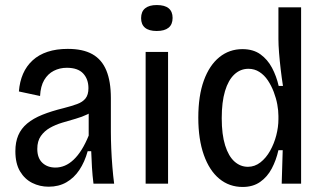

<svg xmlns="http://www.w3.org/2000/svg" viewBox="-20 -729 1286 762"><path d="M173 12Q138 12 108 -3Q78 -18 59.5 -49Q41 -80 41 -129Q41 -165 52.5 -192Q64 -219 88 -239Q112 -259 148 -273.5Q184 -288 233 -300Q264 -308 286 -316Q308 -324 319.5 -338.5Q331 -353 331 -379Q331 -415 310 -437.5Q289 -460 245 -460Q217 -460 193.5 -448Q170 -436 155.5 -411.5Q141 -387 139 -348L55 -366Q58 -405 71.5 -436Q85 -467 109.5 -489.5Q134 -512 169 -523.5Q204 -535 249 -535Q309 -535 346.5 -514Q384 -493 402 -449.5Q420 -406 420 -340V-206Q420 -177 421.5 -140.5Q423 -104 426 -67Q429 -30 433 0H351Q347 -32 345 -64.5Q343 -97 342 -129H328Q316 -86 295 -54.5Q274 -23 243.5 -5.5Q213 12 173 12ZM200 -64Q219 -64 237 -71.5Q255 -79 272 -95Q289 -111 304 -135Q319 -159 332 -191V-299L360 -302Q349 -286 327.5 -275.5Q306 -265 279.5 -257.5Q253 -250 226.5 -242Q200 -234 178 -221.5Q156 -209 142 -189Q128 -169 128 -138Q128 -102 148 -83Q168 -64 200 -64Z M558 0V-523H647V0ZM602 -606Q571 -606 555.5 -619Q540 -632 540 -657Q540 -683 556 -696Q572 -709 602 -709Q634 -709 649.5 -696Q665 -683 665 -658Q665 -632 649 -619Q633 -606 602 -606Z M943 13Q890 13 850.5 -19.5Q811 -52 789 -114Q767 -176 767 -262Q767 -349 789 -409.5Q811 -470 850.5 -502Q890 -534 942 -534Q985 -534 1013.5 -513.5Q1042 -493 1059.5 -460Q1077 -427 1086 -388H1103Q1098 -420 1094 -454Q1090 -488 1087.5 -519.5Q1085 -551 1085 -574V-700H1175V-264V0H1098L1102 -133H1085Q1076 -93 1058.5 -60Q1041 -27 1012.5 -7Q984 13 943 13ZM964 -67Q991 -67 1013.5 -84.5Q1036 -102 1052 -130.5Q1068 -159 1076.5 -192Q1085 -225 1085 -256V-269Q1085 -290 1080.5 -314.5Q1076 -339 1066.5 -364Q1057 -389 1043 -410Q1029 -431 1009.5 -443.5Q990 -456 966 -456Q934 -456 910 -433.5Q886 -411 873 -367.5Q860 -324 860 -260Q860 -195 873.5 -152Q887 -109 910.5 -88Q934 -67 964 -67Z"/></svg>

Font: Bricolage Grotesque SemiCondensed
Style: Regular
Weight: 400
Width: 4
Designer: Mathieu Triay
Foundry: Atelier Triay
Version: Version 1.001;gftools[0.9.33.dev8+g029e19f]